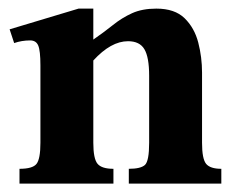

<svg xmlns="http://www.w3.org/2000/svg" viewBox="-20 -437 550 457"><path d="M506.8 0H286.6V-35.2Q314.9 -35.2 325 -44.4Q335 -53.7 335 -97.2V-256.8Q335 -300.8 323.7 -319.8Q312.5 -338.9 284.7 -338.9Q244.1 -338.9 202.1 -293V-97.2Q202.1 -59.1 212.2 -47.1Q222.2 -35.2 250 -35.2V0H26.4V-35.2Q57.6 -35.2 66.9 -46.9Q76.2 -58.6 76.2 -97.2V-281.2Q76.2 -316.4 71 -328.6Q65.9 -340.8 51.8 -340.8Q31.7 -340.8 13.7 -334.5L2.9 -367.2L167 -416.5H202.1V-342.8Q227.5 -360.4 248.8 -377.4Q270 -394.5 294.2 -405.5Q318.4 -416.5 352.1 -416.5Q396 -416.5 419.4 -393.6Q442.9 -370.6 451.9 -335.7Q460.9 -300.8 460.9 -264.2V-97.2Q460.9 -58.6 470.7 -46.9Q480.5 -35.2 506.8 -35.2Z"/></svg>

Font: Scheherazade New
Style: Bold
Weight: 700
Designer: SIL International
Foundry: SIL International
Version: Version 4.000